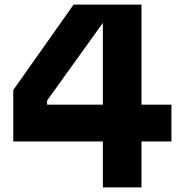

<svg xmlns="http://www.w3.org/2000/svg" viewBox="-20 -820 790 840"><path d="M599 -800V-362H730V-201H599V0H430V-201H38V-426L302 -800ZM186 -380V-362H430V-759H458Z"/></svg>

Font: Martian Mono SemiExpanded SemiExpanded
Style: Bold
Weight: 700
Width: 6
Monospace: yes
Version: Version 1.000